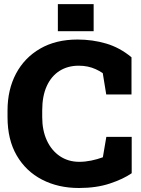

<svg xmlns="http://www.w3.org/2000/svg" viewBox="-20 -916 694 946"><path d="M368.7 10.3Q267.1 10.3 187.5 -30.8Q107.9 -71.8 62.5 -149.7Q17.1 -227.5 17.1 -338.9V-371.6Q17.1 -474.1 58.8 -553Q100.6 -631.8 178 -676.5Q255.4 -721.2 361.8 -721.2Q436 -721.2 503.2 -701.4Q570.3 -681.6 627.9 -633.8V-450.7H503.4L486.3 -555.7Q469.7 -566.9 451.4 -575.2Q433.1 -583.5 412.4 -587.9Q391.6 -592.3 367.7 -592.3Q313.5 -592.3 272.9 -566.4Q232.4 -540.5 210.2 -491.5Q188 -442.4 188 -372.6V-338.9Q188 -273.4 210.9 -223.9Q233.9 -174.3 275.1 -146.5Q316.4 -118.7 370.6 -118.7Q399.4 -118.7 429.2 -124.8Q459 -130.9 486.8 -141.1L503.9 -241.7H628.9V-62.5Q586.4 -33.2 520.5 -11.5Q454.6 10.3 368.7 10.3ZM265.1 -762.2V-895.5H441.4V-762.2Z"/></svg>

Font: Roboto Slab LO Black
Style: Regular
Weight: 900
Designer: Google
Version: Version 2.000